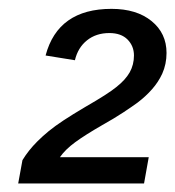

<svg xmlns="http://www.w3.org/2000/svg" viewBox="-20 -715 400 438"><path d="M21.5 -296.4 31.2 -349.6Q44.9 -372.1 64.9 -392.1Q77.1 -404.3 91.1 -415.8Q105 -427.2 125 -440.4Q145 -453.6 174.8 -471.2Q227.5 -501.5 245.6 -516.6Q266.1 -532.7 275.9 -550Q285.6 -567.4 285.6 -588.4Q285.6 -609.9 271 -624.8Q256.3 -639.6 229.5 -639.6Q199.2 -639.6 178.5 -623Q157.7 -606.4 150.9 -577.6L84 -588.4Q98.1 -641.6 135.7 -668.2Q173.3 -694.8 234.4 -694.8Q291.5 -694.8 325.7 -667Q359.9 -639.2 359.9 -594.2Q359.9 -568.8 350.1 -546.9Q341.3 -527.8 326.9 -511.5Q312.5 -495.1 293.9 -481Q281.2 -471.7 261.2 -458.5Q241.2 -445.3 213.4 -429.7Q174.3 -407.2 151.6 -390.6Q128.9 -374 116.7 -356.4H319.3L308.6 -296.4Z"/></svg>

Font: Arimo Medium
Style: Italic
Weight: 500
Italic angle: -12°
Designer: Steve Matteson
Foundry: Monotype Imaging Inc.
Version: Version 1.33